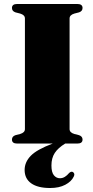

<svg xmlns="http://www.w3.org/2000/svg" viewBox="-20 -720 464 963"><path d="M329 -72.5Q329 -55 353 -48L376.5 -42Q394 -36 394 -20Q394 0 368 0H307Q271.5 21.5 254.8 47Q238 72.5 238 110Q238 144 250.2 159Q262.5 174 280.5 174Q294 174 305.5 166.8Q317 159.5 325.5 149Q335 139 344 142Q349 144 351.8 150.2Q354.5 156.5 349.5 166.5Q338 190.5 307.2 206.8Q276.5 223 231.5 223Q169.5 223 136.5 199.5Q103.5 176 103.5 132.5Q103.5 93 134.5 61.2Q165.5 29.5 244.5 0H66Q40 0 40 -20Q40 -36 57.5 -42L81 -48Q105 -55 105 -72.5V-627.5Q105 -645 81 -652L57.5 -658Q40 -664 40 -680Q40 -700 66 -700H368Q394 -700 394 -680Q394 -664 376.5 -658L353 -652Q329 -645 329 -627.5Z"/></svg>

Font: Fraunces 72pt S000 Black
Style: Regular
Weight: 900
Version: Version 1.000; ttfautohint (v1.8.3)